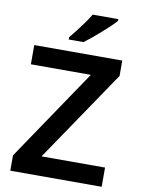

<svg xmlns="http://www.w3.org/2000/svg" viewBox="-100 -1005 787 1072"><g transform="rotate(10 293.5 -469.0)"><path d="M553 0H35V-87L385 -605H45V-714H544V-627L193 -109H553ZM482 -928Q470 -914 449 -894Q428 -874 403.5 -852.5Q379 -831 355.5 -811.5Q332 -792 313 -778H229V-791Q245 -810 265 -835.5Q285 -861 304.5 -888.5Q324 -916 337 -938H482Z"/></g></svg>

Font: Noto Sans Khmer SemiBold
Style: Regular
Weight: 600
Version: Version 2.003